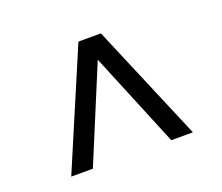

<svg xmlns="http://www.w3.org/2000/svg" viewBox="-79 -671 741 642"><g transform="rotate(-20 291.5 -350.0)"><path d="M431 -142 292 -479 152 -142H75L252 -558H332L508 -142Z"/></g></svg>

Font: Montserrat Alternates Medium
Style: Regular
Weight: 500
Designer: Julieta Ulanovsky
Foundry: Julieta Ulanovsky
Version: Version 7.200